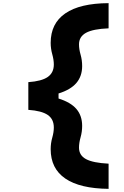

<svg xmlns="http://www.w3.org/2000/svg" viewBox="-20 -990 790 1220"><path d="M670 -810Q571 -806 526.5 -781.5Q482 -757 482 -708Q482 -678 492 -643Q502 -608 502 -570Q502 -506 465.5 -463Q429 -420 352 -396V-380H160V-468Q245 -474 283.5 -501Q322 -528 322 -580Q322 -610 312 -645.5Q302 -681 302 -718Q302 -841 395 -905Q488 -969 670 -970ZM670 50V210Q488 208 395 144.5Q302 81 302 -42Q302 -80 312 -115Q322 -150 322 -180Q322 -233 283.5 -259.5Q245 -286 160 -292V-380H352V-364Q429 -340 465.5 -297.5Q502 -255 502 -190Q502 -153 492 -117.5Q482 -82 482 -52Q482 -3 526.5 21Q571 45 670 50Z"/></svg>

Font: Martian Mono SemiExpanded ExtraBold
Style: Regular
Weight: 800
Width: 6
Designer: Roman Shamin
Foundry: Evil Martians
Version: Version 1.000